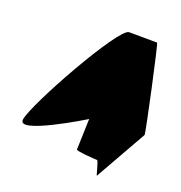

<svg xmlns="http://www.w3.org/2000/svg" viewBox="-125 -811 857 907"><g transform="rotate(20 303.0 -358.0)"><path d="M41 -145C29 -65 334 -253 334 -253L329 -98C329 -90 428 -84 435 -84C442 -84 459 -6 460 -14L606 -272C608 -282 517 -702 512 -702C512 -702 423 -703 371 -703C319 -703 53 -225 41 -145Z"/></g></svg>

Font: Ampere
Style: SuCndIta
Weight: 400
Version: Version 1